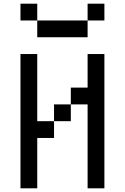

<svg xmlns="http://www.w3.org/2000/svg" viewBox="-20 -1020 676 1040"><path d="M90.9 -727.3V0H181.8V-272.7H272.7V-363.6H181.8V-727.3ZM454.5 -454.5V0H545.5V-727.3H454.5V-545.5H363.6V-454.5ZM272.7 -454.5V-363.6H363.6V-454.5ZM90.9 -1000V-909.1H181.8V-1000ZM181.8 -909.1V-818.2H454.5V-909.1ZM454.5 -1000V-909.1H545.5V-1000Z"/></svg>

Font: Departure Mono
Style: Regular
Weight: 400
Monospace: yes
Designer: Helena Zhang
Version: Version 1.500;Glyphs 3.3.1 (3343)